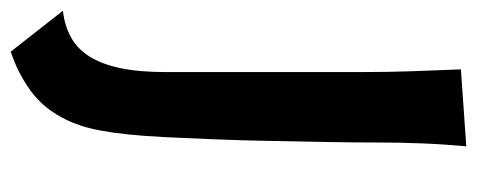

<svg xmlns="http://www.w3.org/2000/svg" viewBox="-320 -455 887 357"><g transform="rotate(90 123.5 -276.5)"><path d="M79 -505Q79 -555 77.5 -597Q76 -639 74 -690L217 -700Q213 -655 211.5 -614.5Q210 -574 210 -542Q210 -491 209 -437.5Q208 -384 207 -332Q206 -280 204 -231Q202 -182 200 -140Q198 -101 195 -72Q192 -43 188 -21.5Q184 0 179 15.5Q174 31 168 43Q148 85 114.5 109.5Q81 134 41 147L-35 50Q-8 47 13.5 35.5Q35 24 49.5 1.5Q64 -21 71.5 -56Q79 -91 79 -142Z"/></g></svg>

Font: Cantora One
Style: Regular
Weight: 400
Designer: Pablo Impallari, Rodrigo Fuenzalida
Foundry: Pablo Impallari
Version: Version 1.002; ttfautohint (v0.8) -G 200 -r 50